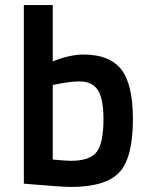

<svg xmlns="http://www.w3.org/2000/svg" viewBox="-20 -726 584 757"><path d="M309 -511Q412 -511 458 -452.5Q504 -394 504 -256Q504 -103 450 -46Q396 11 260 11Q237 11 190.5 7.5Q144 4 109 1L74 -2V-706H188V-484Q256 -511 309 -511ZM259 -92Q336 -92 362 -128Q388 -164 388 -256Q388 -337 365.5 -371Q343 -405 294 -405Q274 -405 247.5 -401.5Q221 -398 204 -394L188 -391V-97Q240 -92 259 -92Z"/></svg>

Font: TitilliumText22L Rg
Style: Bold
Weight: 700
Designer: Campivisivi
Foundry: Campivisivi
Version: 1.000